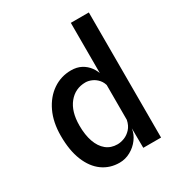

<svg xmlns="http://www.w3.org/2000/svg" viewBox="-183 -903 966 1034"><g transform="rotate(-30 300.0 -386.0)"><path d="M261 6Q201 6 155.2 -27Q109.5 -60 83.8 -123.2Q58 -186.5 58 -277Q58 -362 87.8 -424.5Q117.5 -487 168.2 -521.5Q219 -556 281.5 -556Q317 -556 344 -541.8Q371 -527.5 389 -503Q407 -478.5 415 -446.5L451 -430.5L412.5 -377Q407 -407 390.8 -425.5Q374.5 -444 354.2 -452.5Q334 -461 316.5 -461Q252.5 -461 212.5 -411.8Q172.5 -362.5 172.5 -275.5Q172.5 -217 187.5 -174.5Q202.5 -132 231 -108.8Q259.5 -85.5 300.5 -85.5Q321 -85.5 343.5 -94.2Q366 -103 384.2 -122.8Q402.5 -142.5 409 -175L414 -138L409.5 -122Q405 -88 383.2 -58.8Q361.5 -29.5 329.2 -11.8Q297 6 261 6ZM410.5 0 409 -175V-778H521V0Z"/></g></svg>

Font: Spline Sans Mono Medium
Style: Regular
Weight: 500
Monospace: yes
Version: Version 1.004